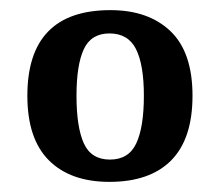

<svg xmlns="http://www.w3.org/2000/svg" viewBox="-20 -739 434 379"><path d="M196 -380Q119 -380 76.5 -422.5Q34 -465 34 -550Q34 -719 198 -719Q273 -719 316.5 -677.5Q360 -636 360 -550Q360 -465 318 -422.5Q276 -380 196 -380ZM197 -424Q234 -424 249 -456Q264 -488 264 -550Q264 -611 248.5 -642Q233 -673 196 -673Q160 -673 145.5 -642Q131 -611 131 -550Q131 -488 145.5 -456Q160 -424 197 -424Z"/></svg>

Font: Noto Serif Thai SemiCondensed SemiBold
Style: Regular
Weight: 600
Width: 4
Designer: Monotype Design Team
Foundry: Monotype Imaging Inc.
Version: Version 2.002; ttfautohint (v1.8.4.7-5d5b)